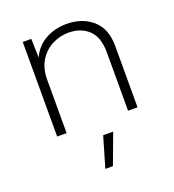

<svg xmlns="http://www.w3.org/2000/svg" viewBox="-135 -615 867 954"><g transform="rotate(-20 299.0 -138.5)"><path d="M89 0V-500H134L137 -400Q160 -453 210 -481.5Q260 -510 323 -510Q406 -510 460 -463Q514 -416 514 -324V0H464V-308Q464 -390 423 -428Q382 -466 318 -466Q271 -466 230 -444.5Q189 -423 164 -382Q139 -341 139 -282V0ZM359 72 299 233H259L306 72Z"/></g></svg>

Font: Work Sans Light
Style: Regular
Weight: 300
Designer: Wei Huang
Foundry: Wei Huang
Version: Version 2.012; ttfautohint (v1.8.3)